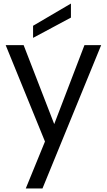

<svg xmlns="http://www.w3.org/2000/svg" viewBox="-20 -802 603 1080"><path d="M285 -104 113 -548H12L233 -6L125 258H219L549 -548H455ZM166 -657V-589L379 -703V-782Z"/></svg>

Font: Matrixport Regular
Style: Regular
Weight: 400
Designer: Ninad Kale (Devanagari), Jonny Pinhorn (Latin)
Foundry: Indian Type Foundry
Version: Version 3.200;PS 1.000;hotconv 16.6.54;makeotf.lib2.5.65590